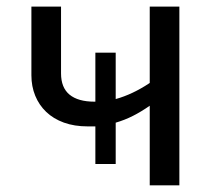

<svg xmlns="http://www.w3.org/2000/svg" viewBox="-20 -556 640 576"><path d="M163.1 -536.1V-335.9Q163.1 -293 188.7 -272Q214.4 -251 263.2 -251H266.1V-397.9H327.1V-258.8Q377.9 -272.9 429.2 -307.1V-536.1H518.1V0H429.2V-238.8Q403.3 -220.7 378.7 -208.3Q354 -195.8 327.1 -188V-64H266.1V-176.8H243.2Q203.1 -176.8 171.6 -188.2Q140.1 -199.7 118.7 -220.2Q97.2 -240.7 85.7 -268.8Q74.2 -296.9 74.2 -330.1V-536.1Z"/></svg>

Font: Noto Mono
Style: Regular
Weight: 400
Designer: Monotype Design Team
Foundry: Monotype Imaging Inc.
Version: Version 1.00